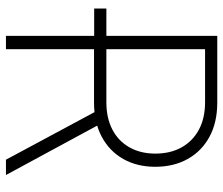

<svg xmlns="http://www.w3.org/2000/svg" viewBox="-74 -694 768 661"><g transform="rotate(90 310.5 -364.0)"><path d="M126 -303.7H9.8V-345.7H126ZM104 0V-727.5H333.5Q401.9 -727.5 451.4 -700.7Q501 -673.8 527.8 -625.7Q554.7 -577.6 554.7 -514.2Q554.7 -451.2 527.8 -403.8Q501 -356.4 451.4 -329.8Q401.9 -303.2 333 -303.2H128.9V-345.7H332Q387.2 -345.7 426.8 -366.5Q466.3 -387.2 487.8 -425.3Q509.3 -463.4 509.3 -514.2Q509.3 -566.4 487.8 -604.7Q466.3 -643.1 426.8 -664.3Q387.2 -685.5 332 -685.5H149.9V0ZM530.3 0 353 -330.1H404.3L583 0Z"/></g></svg>

Font: Inter 17pt ExtraLight
Style: Regular
Weight: 250
Version: Version 4.001;git-66647c0bb